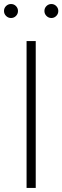

<svg xmlns="http://www.w3.org/2000/svg" viewBox="-31 -931 309 951"><path d="M146 -727.5V0H100.6V-727.5ZM223.6 -841.8Q209.5 -841.8 199.2 -852.1Q189 -862.3 189 -876.5Q189 -891.1 199.2 -901.1Q209.5 -911.1 223.6 -911.1Q237.8 -911.1 247.8 -900.9Q257.8 -890.6 257.8 -876.5Q257.8 -862.3 247.8 -852.1Q237.8 -841.8 223.6 -841.8ZM23.4 -841.8Q9.3 -841.8 -1 -852.1Q-11.2 -862.3 -11.2 -876.5Q-11.2 -891.1 -1 -901.1Q9.3 -911.1 23.4 -911.1Q38.1 -911.1 48.1 -900.9Q58.1 -890.6 58.1 -876.5Q58.1 -862.3 48.1 -852.1Q38.1 -841.8 23.4 -841.8Z"/></svg>

Font: Inter 17pt ExtraLight
Style: Regular
Weight: 250
Version: Version 4.001;git-66647c0bb